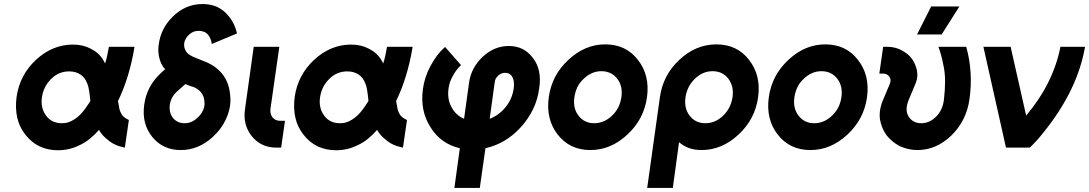

<svg xmlns="http://www.w3.org/2000/svg" viewBox="-20 -732 5400 952"><path d="M342 -511Q240 -511 158 -435Q77 -359 62 -250Q55 -195 65.5 -148.5Q76 -102 106 -64Q166 13 268 13Q324 13 374 -12Q401 -24 425 -43.5Q449 -63 471 -88Q479 -73 490 -61Q501 -49 514 -39Q531 -24 552 -14.5Q573 -5 599 0L619 -137Q608 -142 599.5 -148Q591 -154 585 -162Q580 -170 575.5 -181Q571 -192 570 -205Q569 -208 568 -215Q567 -222 565 -231Q592 -286 613 -353.5Q634 -421 647 -500H520Q516 -477 511.5 -456Q507 -435 501 -417Q499 -421 497 -425.5Q495 -430 492 -434Q471 -470 431 -490Q392 -511 342 -511ZM323 -378Q355 -378 378 -363Q401 -349 413 -317Q418 -306 421.5 -284.5Q425 -263 428 -231Q417 -214 407 -199.5Q397 -185 387 -174Q364 -147 336 -133Q325 -127 313 -124Q301 -121 287 -121Q236 -121 209 -158Q180 -197 188 -250Q196 -304 234 -341Q271 -378 323 -378Z M984 -712Q899 -712 835 -648Q777 -590 767 -511Q760 -462 779 -418Q783 -410 787.5 -403Q792 -396 799 -389L779 -371Q707 -305 695 -212Q682 -119 735 -53Q788 12 876 12Q964 12 1035 -53Q1079 -93 1102 -145Q1114 -172 1119 -198.5Q1124 -225 1122 -251Q1118 -323 1080 -368Q1063 -388 1042 -402.5Q1021 -417 995 -427Q968 -438 950.5 -445Q933 -452 925 -457Q914 -463 907.5 -470.5Q901 -478 897 -488Q885 -520 908 -550Q931 -579 965 -579Q996 -579 1012 -559Q1027 -540 1030 -514L1155 -566Q1141 -630 1094 -673Q1051 -712 984 -712ZM899 -315Q903 -314 908.5 -311.5Q914 -309 922 -306Q927 -304 930.5 -303Q934 -302 936 -302Q962 -292 975 -276Q994 -255 994 -220Q995 -201 985 -182Q981 -173 974.5 -164.5Q968 -156 959 -148Q931 -121 895 -121Q859 -121 837 -148Q817 -175 822 -212Q827 -249 855 -276Z M1238 -500 1195 -192Q1183 -113 1229 -56Q1275 0 1350 0H1374L1393 -133H1369Q1345 -133 1331 -150Q1318 -168 1321 -192L1365 -500Z M1721 -511Q1619 -511 1537 -435Q1456 -359 1441 -250Q1434 -195 1444.5 -148.5Q1455 -102 1485 -64Q1545 13 1647 13Q1703 13 1753 -12Q1780 -24 1804 -43.5Q1828 -63 1850 -88Q1858 -73 1869 -61Q1880 -49 1893 -39Q1910 -24 1931 -14.5Q1952 -5 1978 0L1998 -137Q1987 -142 1978.5 -148Q1970 -154 1964 -162Q1959 -170 1954.5 -181Q1950 -192 1949 -205Q1948 -208 1947 -215Q1946 -222 1944 -231Q1971 -286 1992 -353.5Q2013 -421 2026 -500H1899Q1895 -477 1890.5 -456Q1886 -435 1880 -417Q1878 -421 1876 -425.5Q1874 -430 1871 -434Q1850 -470 1810 -490Q1771 -511 1721 -511ZM1702 -378Q1734 -378 1757 -363Q1780 -349 1792 -317Q1797 -306 1800.5 -284.5Q1804 -263 1807 -231Q1796 -214 1786 -199.5Q1776 -185 1766 -174Q1743 -147 1715 -133Q1704 -127 1692 -124Q1680 -121 1666 -121Q1615 -121 1588 -158Q1559 -197 1567 -250Q1575 -304 1613 -341Q1650 -378 1702 -378Z M2503 -504Q2431 -504 2374 -451Q2317 -398 2306 -324L2281 -143Q2240 -160 2218 -202Q2197 -241 2204 -293Q2208 -325 2224 -353Q2232 -369 2242.5 -383Q2253 -397 2266 -409L2187 -499Q2163 -478 2145 -453.5Q2127 -429 2113 -402Q2085 -349 2077 -291Q2062 -184 2114 -102Q2165 -19 2260 3L2233 200H2359L2387 3Q2489 -20 2563 -102Q2600 -143 2623 -190.5Q2646 -238 2653 -291Q2661 -339 2653 -377.5Q2645 -416 2622 -445Q2578 -504 2503 -504ZM2484 -371Q2510 -371 2521 -349Q2532 -328 2527 -293Q2520 -242 2487 -201Q2455 -161 2408 -143L2433 -324Q2435 -344 2450 -357Q2466 -371 2484 -371Z M2981 -512Q2880 -512 2798 -435Q2716 -359 2701 -250Q2686 -141 2745 -65Q2805 12 2907 12Q3009 12 3091 -65Q3173 -141 3188 -250Q3203 -359 3143 -435Q3084 -512 2981 -512ZM2962 -379Q3012 -379 3041 -341Q3069 -304 3061 -250Q3057 -223 3046 -200.5Q3035 -178 3015 -159Q2976 -121 2926 -121Q2877 -121 2848 -159Q2820 -196 2828 -250Q2832 -277 2843 -300Q2854 -323 2874 -341Q2913 -379 2962 -379Z M3513 -379Q3563 -379 3592 -341Q3620 -303 3612 -250Q3604 -196 3566 -159Q3527 -121 3477 -121Q3428 -121 3399 -159Q3371 -196 3379 -250Q3387 -304 3425 -341Q3464 -379 3513 -379ZM3532 -512Q3430 -512 3348 -435Q3267 -359 3252 -250L3189 200H3316L3347 -27Q3391 12 3458 12Q3560 12 3642 -65Q3724 -141 3739 -250Q3754 -359 3694 -435Q3635 -512 3532 -512Z M4072 -512Q3971 -512 3889 -435Q3807 -359 3792 -250Q3777 -141 3836 -65Q3896 12 3998 12Q4100 12 4182 -65Q4264 -141 4279 -250Q4294 -359 4234 -435Q4175 -512 4072 -512ZM4053 -379Q4103 -379 4132 -341Q4160 -304 4152 -250Q4148 -223 4137 -200.5Q4126 -178 4106 -159Q4067 -121 4017 -121Q3968 -121 3939 -159Q3911 -196 3919 -250Q3923 -277 3934 -300Q3945 -323 3965 -341Q4004 -379 4053 -379Z M4359 -500 4340 -367H4361Q4379 -367 4390 -351Q4401 -336 4391 -314L4360 -240Q4337 -188 4343 -141Q4347 -118 4355 -98.5Q4363 -79 4376 -61Q4389 -45 4405 -31.5Q4421 -18 4442 -7Q4462 2 4484 7Q4506 12 4529 12Q4622 12 4697 -60Q4772 -133 4787 -240Q4806 -374 4771 -500H4633Q4641 -478 4647 -456Q4653 -434 4657 -412Q4666 -374 4666 -329.5Q4666 -285 4660 -235Q4653 -184 4620 -152Q4588 -121 4548 -121Q4507 -121 4486 -153Q4465 -185 4485 -235L4518 -314Q4528 -337 4528.5 -358Q4529 -379 4522 -399Q4514 -425 4498.5 -444.5Q4483 -464 4460 -477Q4441 -489 4421 -494.5Q4401 -500 4380 -500ZM4527 -561H4649L4737 -700H4597Z M4856 -500 4968 0H5086Q5104 -17 5121.5 -36.5Q5139 -56 5157 -79Q5323 -286 5360 -500H5238Q5220 -408 5177 -322.5Q5134 -237 5068 -159L4991 -500Z"/></svg>

Font: Unageo
Style: Bold-Italic
Weight: 700
Designer: Richard Sepsi
Foundry: Richard Sepsi
Version: Version 2.000